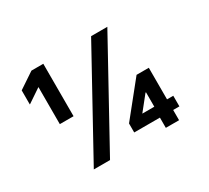

<svg xmlns="http://www.w3.org/2000/svg" viewBox="-133 -892 1207 1110"><g transform="rotate(-30 470.5 -337.5)"><path d="M165.8 -325V-572.5L74.2 -510.8H72.5V-604.2L178.3 -675H257.5V-325ZM685.8 0V-68.3H514.2V-128.3L692.5 -350H774.2V-139.2H815.8V-68.3H774.2V0ZM609.2 -139.2H689.2V-235H685.8ZM205 0 576.7 -675H685L313.3 0Z"/></g></svg>

Font: Funnel Sans
Style: Bold
Weight: 700
Designer: NORD ID, Kristian Moeller
Foundry: Dicotype
Version: Version 1.000